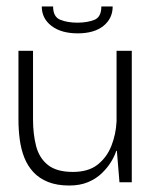

<svg xmlns="http://www.w3.org/2000/svg" viewBox="-20 -563 478 593"><path d="M194 10Q156 10 128.5 -1Q101 -12 83 -31.5Q65 -51 55 -76.5Q45 -102 41 -132Q37 -162 37 -194V-406H82V-194Q82 -149 91.5 -112Q101 -75 128 -53.5Q155 -32 205 -32Q253 -32 281.5 -54.5Q310 -77 324 -112.5Q338 -148 340 -188V-406H387V0H349L341 -97H339Q334 -81 323 -63Q312 -45 294.5 -28Q277 -11 252 -0.5Q227 10 194 10ZM220 -460Q169 -460 139 -483Q109 -506 109 -543H144Q144 -511 166 -502Q188 -493 219 -493Q249 -493 271 -501.5Q293 -510 293 -543H328Q328 -506 299.5 -483Q271 -460 220 -460Z"/></svg>

Font: Darker Grotesque Light
Style: Regular
Weight: 400
Version: Version 1.000;gftools[0.9.28]